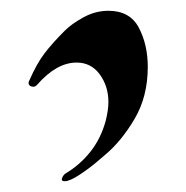

<svg xmlns="http://www.w3.org/2000/svg" viewBox="-20 -167 344 356"><path d="M181 22Q181 -7 165 -29Q149 -51 122 -51Q85 -51 49 -10Q45 -5 39 -6.5Q33 -8 33 -13Q33 -16 34 -17Q48 -49 62.5 -68Q77 -87 100 -110Q113 -123 135 -135Q157 -147 181 -147Q221 -147 237.5 -115.5Q254 -84 254 -43Q254 12 229.5 53.5Q205 95 175 120Q173 122 158 134.5Q143 147 126 158Q109 169 100 169Q93 169 95 163.5Q97 158 101 155Q128 139 147.5 114.5Q167 90 176 57Q181 37 181 22Z"/></svg>

Font: Ponomar
Style: Regular
Weight: 400
Version: Version 1.301; ttfautohint (v1.8.4.7-5d5b)